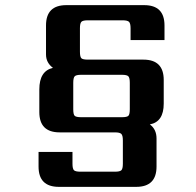

<svg xmlns="http://www.w3.org/2000/svg" viewBox="-20 -681 764 747"><path d="M589 -142V-33Q589 46 510 46H209Q130 46 130 -33V-90H262V-44Q262 -24 268 -18.5Q274 -13 293 -13H427Q446 -13 452 -18.5Q458 -24 458 -44V-135Q458 -154 452 -160Q446 -166 427 -166H212Q133 -166 133 -245V-333Q133 -405 186 -417Q159 -437 159 -469V-582Q159 -661 238 -661H541Q620 -661 620 -582V-525H488V-571Q488 -590 482 -596Q476 -602 457 -602H322Q302 -602 296.5 -596Q291 -590 291 -571V-480Q291 -460 296.5 -454.5Q302 -449 322 -449H538Q617 -449 617 -370V-278Q617 -207 563 -197Q589 -178 589 -142ZM454 -390H296Q276 -390 270.5 -384Q265 -378 265 -359V-256Q265 -236 270.5 -230.5Q276 -225 296 -225H454Q474 -225 479.5 -230.5Q485 -236 485 -256V-359Q485 -378 479.5 -384Q474 -390 454 -390Z"/></svg>

Font: Sarpanch SemiBold
Style: Regular
Weight: 600
Designer: Manushi Parikh (Devanagari and Latin), Jyotish Sonowal (Devanagari)
Foundry: Indian Type Foundry
Version: Version 2.004;PS 1.0;hotconv 1.0.78;makeotf.lib2.5.61930; tt